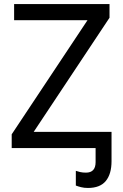

<svg xmlns="http://www.w3.org/2000/svg" viewBox="-20 -734 612 952"><path d="M416 198Q397 198 381.5 194Q366 190 356 186V113Q364 116 377 119Q390 122 406 122Q454 122 454 70V0H38V-68L414 -634H50V-714H523V-646L147 -80H533V65Q533 129 504.5 163.5Q476 198 416 198Z"/></svg>

Font: Go Noto Current
Style: Regular
Weight: 400
Designer: Monotype Design Team
Foundry: Monotype Imaging Inc.
Version: Version 2.007; ttfautohint (v1.8) -l 8 -r 50 -G 200 -x 14 -D